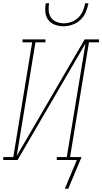

<svg xmlns="http://www.w3.org/2000/svg" viewBox="-57 -975 623 1170"><path d="M329 -815Q302 -815 277 -824.5Q252 -834 237 -854Q222 -874 219.5 -901Q217 -928 222 -955H242Q238 -932 240 -908.5Q242 -885 254 -867.5Q266 -850 287.5 -841.5Q309 -833 332 -833Q355 -833 378.5 -841.5Q402 -850 420 -867.5Q438 -885 448 -908.5Q458 -932 462 -955H482Q477 -928 465.5 -901Q454 -874 433 -854Q412 -834 384 -824.5Q356 -815 329 -815ZM338 175 411 0H289V-18H350L464 -710L50 0H-37V-18H24L139 -717H80V-735H220V-717H159L45 -25L459 -735H546V-717H485L370 -18H440L359 175Z"/></svg>

Font: Iosevka Curly Slab Thin
Style: Italic
Weight: 100
Italic angle: -9°
Monospace: yes
Designer: Belleve Invis
Foundry: Belleve Invis
Version: Version 22.1.2; ttfautohint (v1.8.4)